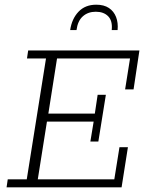

<svg xmlns="http://www.w3.org/2000/svg" viewBox="-20 -798 623 818"><path d="M8 0 13 -34H94L176 -549H95L100 -583H574L549 -417H513L534 -549H223L186 -314H384L396 -394H431L399 -195H365L379 -280H180L141 -34H467L489 -171H525L498 0ZM279 -670Q286 -718 314.5 -748Q343 -778 390 -778Q423 -778 444 -764Q465 -750 474.5 -725.5Q484 -701 481 -670H456Q460 -709 441 -728.5Q422 -748 388 -748Q355 -748 333 -728.5Q311 -709 306 -670Z"/></svg>

Font: Rokkitt SemiBold ExtraLight
Style: Italic
Weight: 250
Italic angle: -9°
Version: Version 3.103